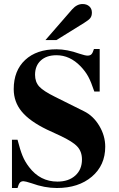

<svg xmlns="http://www.w3.org/2000/svg" viewBox="-20 -924 596 963"><path d="M480 -464.8H453.1Q437 -513.2 422.6 -539.8Q408.2 -566.4 383.8 -591.8Q330.1 -647 263.2 -647Q213.4 -647 184.6 -620.6Q155.8 -594.2 155.8 -548.8Q155.8 -513.2 176.5 -490.2Q197.3 -467.3 256.8 -438L400.9 -366.2Q447.8 -343.3 477.8 -293.2Q507.8 -243.2 507.8 -188Q507.8 -95.2 440.9 -38.1Q374 19 265.1 19Q203.6 19 138.2 -4.9Q106.4 -15.1 98.1 -15.1Q85.9 -15.1 79.6 -7.8Q73.2 -0.5 67.9 19H40V-223.1H67.9Q81.1 -171.4 93.3 -141.8Q105.5 -112.3 126 -85.9Q181.2 -13.2 268.1 -13.2Q324.2 -13.2 357.7 -43.5Q391.1 -73.7 391.1 -124Q391.1 -163.1 368.4 -188.2Q345.7 -213.4 282.2 -243.2L215.8 -273.9Q128.9 -315.9 88.9 -364.5Q48.8 -413.1 48.8 -477.1Q48.8 -569.8 106.2 -623.3Q163.6 -676.8 263.2 -676.8Q316.9 -676.8 377.9 -654.8Q407.7 -645 418.9 -645Q432.1 -645 438.7 -651.9Q445.3 -658.7 451.2 -678.2H480ZM208 -723.1 341.8 -877Q365.7 -903.8 394 -903.8Q415 -903.8 428 -892.1Q440.9 -880.4 440.9 -860.8Q440.9 -844.2 433.3 -834Q425.8 -823.7 401.9 -809.1L263.2 -723.1Z"/></svg>

Font: Accordance
Style: Bold
Weight: 700
Version: Version 1.2 (build January 31, 2020) Miklal Software Solutio